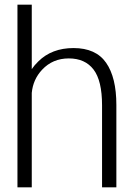

<svg xmlns="http://www.w3.org/2000/svg" viewBox="-20 -805 580 825"><path d="M55 0H116.5V-406Q122 -464 161 -505.5Q206.5 -554 275.5 -554Q345.5 -554 382 -506.2Q418.5 -458.5 418.5 -352.5V0H480V-354Q480 -472 436 -535.2Q392 -598.5 296 -598.5Q202.5 -598.5 144.5 -541Q128 -525 116.5 -508V-785H55Z"/></svg>

Font: Anybody Light
Style: Regular
Weight: 300
Designer: Tyler Finck
Foundry: Etcetera Type Company
Version: Version 1.111; ttfautohint (v1.8.4)